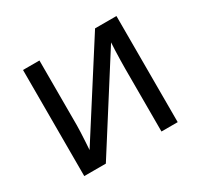

<svg xmlns="http://www.w3.org/2000/svg" viewBox="-118 -688 879 840"><g transform="rotate(-30 321.5 -268.0)"><path d="M168 -536V-209Q168 -197 167 -173Q166 -149 164.5 -125Q163 -101 162 -87L449 -536H557V0H475V-316Q475 -332 475.5 -358Q476 -384 477 -409.5Q478 -435 479 -448L194 0H85V-536Z"/></g></svg>

Font: Noto IKEA Arabic
Style: Regular
Weight: 400
Designer: Monotype Design Team
Foundry: Monotype Imaging Inc.
Version: Version 1.200